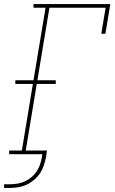

<svg xmlns="http://www.w3.org/2000/svg" viewBox="-44 -755 564 940"><path d="M-24 165V147H6Q24 147 42 144Q60 141 77.5 133Q95 125 110 112.5Q125 100 135.5 84Q146 68 152 50.5Q158 33 161 15L163 0H1V-18H63L117 -344H31V-362H120L179 -717H120V-735H496L472 -590H452L473 -717H198L139 -362H229V-344H136L82 -18H186L181 15Q177 35 170.5 55Q164 75 152 93Q140 111 123 125.5Q106 140 86.5 149Q67 158 46.5 161.5Q26 165 6 165Z"/></svg>

Font: Iosevka Slab Thin
Style: Italic
Weight: 100
Italic angle: -9°
Monospace: yes
Designer: Belleve Invis
Foundry: Belleve Invis
Version: Version 11.1.1; ttfautohint (v1.8.3)